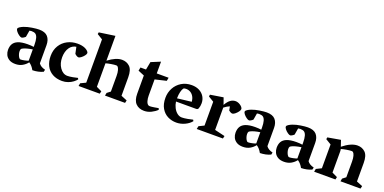

<svg xmlns="http://www.w3.org/2000/svg" viewBox="-12 -1510 4626 2312"><g transform="rotate(20 2301.0 -353.5)"><path d="M102.1 -242.2Q126.5 -252.9 159.4 -257.8Q192.4 -262.7 227.5 -262.7Q273.9 -262.7 306.6 -257.3V-283.7Q306.6 -390.1 268.6 -415.5Q260.3 -421.4 246.3 -424.3Q232.4 -427.2 217.3 -427.2Q204.1 -427.2 191.4 -423.8L177.2 -339.8Q166.5 -329.1 151.9 -320.8Q137.2 -312.5 128.9 -312.5Q117.2 -312.5 96.7 -326.7Q76.2 -340.8 60.3 -360.1Q44.4 -379.4 44.4 -394.5Q44.4 -406.7 64.9 -419.9Q85.4 -433.1 109.9 -442.4Q152.8 -459 208.7 -467.5Q264.6 -476.1 298.3 -476.1Q375.5 -476.1 409.9 -436.5Q444.3 -397 444.3 -329.1V-96.7Q457.5 -77.6 478.3 -65.2Q499 -52.7 528.8 -45.4L522.5 -17.1Q462.9 10.7 387.2 12.2Q373.5 -12.7 357.7 -31.2Q341.8 -49.8 319.8 -64.5Q294.4 -30.8 256.1 -9.3Q217.8 12.2 167 12.2Q117.7 12.2 86.4 -7.3Q55.2 -26.9 41.5 -56.6Q27.8 -86.4 27.8 -117.7Q27.8 -164.6 45.7 -194.8Q63.5 -225.1 102.1 -242.2ZM210 -60.5Q229 -60.5 258.5 -66.9Q288.1 -73.2 306.6 -80.6V-225.1Q267.6 -219.2 238.3 -211.2Q209 -203.1 192.1 -194.8Q175.3 -186.5 170.9 -181.2Q164.1 -171.9 164.1 -149.9Q164.1 -127.9 173.6 -102.5Q183.1 -77.1 195.3 -66.4Q200.7 -60.5 210 -60.5Z M709 -387.7Q689 -361.3 679.9 -326.9Q670.9 -292.5 670.9 -258.8Q670.9 -218.8 679.9 -186.3Q689 -153.8 708.5 -125.5Q748.5 -67.9 806.2 -67.9Q832.5 -67.9 876.2 -75.9Q919.9 -84 935.1 -88.9L944.3 -73.2Q928.7 -52.7 902.3 -33Q876 -13.2 840.6 -0.5Q805.2 12.2 766.1 12.2Q693.8 12.2 641.8 -17.1Q589.8 -46.4 562.5 -100.1Q535.2 -153.8 535.2 -225.6Q535.2 -301.8 569.8 -358.4Q604.5 -415 663.1 -445.1Q721.7 -475.1 791.5 -475.1Q820.3 -475.1 844.2 -470.7Q868.2 -466.3 890.1 -456.5Q909.7 -447.3 924.3 -433.3Q939 -419.4 939 -408.2Q939 -393.6 923.3 -373.3Q907.7 -353 887.5 -338.1Q867.2 -323.2 855.5 -323.2Q844.7 -323.2 830.1 -331.8Q815.4 -340.3 806.2 -351.1L788.6 -434.6Q739.7 -426.8 709 -387.7Z M1578.6 -34.2 1570.8 0H1313.5L1320.8 -36.6L1363.8 -69.8V-269.5Q1363.8 -314 1355.2 -343Q1346.7 -372.1 1335 -382.3Q1327.1 -388.7 1316.9 -388.7Q1293 -388.7 1251.5 -381.8Q1210 -375 1186 -367.2V-65.9L1254.4 -33.2L1246.6 0H975.1L981.9 -37.1L1048.3 -68.8V-623.5L978 -666.5L982.4 -689.5L1186 -718.8V-400.9Q1284.2 -475.6 1361.3 -475.6Q1420.9 -475.6 1461.2 -436.8Q1501.5 -397.9 1501.5 -302.7V-65.9Z M1599.6 -463.9H1670.4L1689.9 -565.9L1808.1 -614.7V-463.9H1960L1952.1 -421.4L1808.1 -387.2V-179.2Q1808.1 -142.6 1816.9 -112.3Q1825.7 -82 1842.3 -70.3Q1850.1 -64 1865.2 -64Q1882.3 -64 1920.9 -70.1Q1959.5 -76.2 1973.1 -79.1L1980.5 -60.5Q1951.7 -31.2 1907.7 -9.5Q1863.8 12.2 1816.9 12.2Q1749.5 12.2 1710 -28.6Q1670.4 -69.3 1670.4 -154.3V-387.2L1590.8 -420.4Z M2439 -310.1Q2439 -271.5 2426.8 -241.7Q2423.3 -233.4 2416.7 -229.2Q2410.2 -225.1 2398.4 -225.1H2141.6Q2147 -184.6 2165.5 -148.4Q2184.1 -112.3 2211.9 -90.3Q2239.7 -68.4 2272 -68.4Q2301.3 -68.4 2347.9 -76.9Q2394.5 -85.4 2410.6 -90.8L2419.4 -74.2Q2389.6 -36.6 2337.4 -12.2Q2285.2 12.2 2229.5 12.2Q2170.9 12.2 2120.1 -12.9Q2069.3 -38.1 2037.8 -91.3Q2006.3 -144.5 2006.3 -224.6Q2006.3 -292 2037.1 -349.6Q2067.9 -407.2 2124.3 -441.7Q2180.7 -476.1 2254.4 -476.1Q2310.5 -476.1 2352.3 -454.1Q2394 -432.1 2416.5 -394.5Q2439 -356.9 2439 -310.1ZM2320.8 -287.1Q2317.9 -326.2 2301.5 -354Q2285.2 -381.8 2260 -396Q2234.9 -410.2 2204.6 -410.2Q2192.4 -410.2 2183.8 -408.2Q2175.3 -406.2 2169.9 -399.9Q2157.7 -383.3 2149.2 -349.4Q2140.6 -315.4 2139.6 -265.6Z M2493.7 -418.5 2497.6 -442.4 2663.1 -468.8 2693.4 -383.3Q2721.7 -432.6 2751.5 -453.9Q2781.2 -475.1 2817.4 -475.1Q2830.1 -475.1 2845.2 -470.2Q2860.4 -465.3 2874 -456.5Q2890.6 -446.3 2901.4 -432.9Q2912.1 -419.4 2912.1 -407.7Q2912.1 -394 2896.7 -373Q2881.3 -352.1 2861.1 -336.2Q2840.8 -320.3 2827.6 -320.3Q2817.4 -320.3 2803.5 -327.4Q2789.6 -334.5 2780.8 -342.3L2771.5 -392.1Q2755.9 -386.7 2734.9 -374.3Q2713.9 -361.8 2701.2 -351.1V-65.4L2832.5 -34.2L2824.7 0H2489.3L2497.1 -38.1L2563.5 -70.8V-376Z M3017.6 -242.2Q3042 -252.9 3075 -257.8Q3107.9 -262.7 3143.1 -262.7Q3189.5 -262.7 3222.2 -257.3V-283.7Q3222.2 -390.1 3184.1 -415.5Q3175.8 -421.4 3161.9 -424.3Q3147.9 -427.2 3132.8 -427.2Q3119.6 -427.2 3106.9 -423.8L3092.8 -339.8Q3082 -329.1 3067.4 -320.8Q3052.7 -312.5 3044.4 -312.5Q3032.7 -312.5 3012.2 -326.7Q2991.7 -340.8 2975.8 -360.1Q2960 -379.4 2960 -394.5Q2960 -406.7 2980.5 -419.9Q3001 -433.1 3025.4 -442.4Q3068.4 -459 3124.3 -467.5Q3180.2 -476.1 3213.9 -476.1Q3291 -476.1 3325.4 -436.5Q3359.9 -397 3359.9 -329.1V-96.7Q3373 -77.6 3393.8 -65.2Q3414.6 -52.7 3444.3 -45.4L3438 -17.1Q3378.4 10.7 3302.7 12.2Q3289.1 -12.7 3273.2 -31.2Q3257.3 -49.8 3235.4 -64.5Q3210 -30.8 3171.6 -9.3Q3133.3 12.2 3082.5 12.2Q3033.2 12.2 3002 -7.3Q2970.7 -26.9 2957 -56.6Q2943.4 -86.4 2943.4 -117.7Q2943.4 -164.6 2961.2 -194.8Q2979 -225.1 3017.6 -242.2ZM3125.5 -60.5Q3144.5 -60.5 3174.1 -66.9Q3203.6 -73.2 3222.2 -80.6V-225.1Q3183.1 -219.2 3153.8 -211.2Q3124.5 -203.1 3107.7 -194.8Q3090.8 -186.5 3086.4 -181.2Q3079.6 -171.9 3079.6 -149.9Q3079.6 -127.9 3089.1 -102.5Q3098.6 -77.1 3110.8 -66.4Q3116.2 -60.5 3125.5 -60.5Z M3544.9 -242.2Q3569.3 -252.9 3602.3 -257.8Q3635.3 -262.7 3670.4 -262.7Q3716.8 -262.7 3749.5 -257.3V-283.7Q3749.5 -390.1 3711.4 -415.5Q3703.1 -421.4 3689.2 -424.3Q3675.3 -427.2 3660.2 -427.2Q3647 -427.2 3634.3 -423.8L3620.1 -339.8Q3609.4 -329.1 3594.7 -320.8Q3580.1 -312.5 3571.8 -312.5Q3560.1 -312.5 3539.6 -326.7Q3519 -340.8 3503.2 -360.1Q3487.3 -379.4 3487.3 -394.5Q3487.3 -406.7 3507.8 -419.9Q3528.3 -433.1 3552.7 -442.4Q3595.7 -459 3651.6 -467.5Q3707.5 -476.1 3741.2 -476.1Q3818.4 -476.1 3852.8 -436.5Q3887.2 -397 3887.2 -329.1V-96.7Q3900.4 -77.6 3921.1 -65.2Q3941.9 -52.7 3971.7 -45.4L3965.3 -17.1Q3905.8 10.7 3830.1 12.2Q3816.4 -12.7 3800.5 -31.2Q3784.7 -49.8 3762.7 -64.5Q3737.3 -30.8 3699 -9.3Q3660.6 12.2 3609.9 12.2Q3560.5 12.2 3529.3 -7.3Q3498 -26.9 3484.4 -56.6Q3470.7 -86.4 3470.7 -117.7Q3470.7 -164.6 3488.5 -194.8Q3506.3 -225.1 3544.9 -242.2ZM3652.8 -60.5Q3671.9 -60.5 3701.4 -66.9Q3731 -73.2 3749.5 -80.6V-225.1Q3710.4 -219.2 3681.2 -211.2Q3651.9 -203.1 3635 -194.8Q3618.2 -186.5 3613.8 -181.2Q3606.9 -171.9 3606.9 -149.9Q3606.9 -127.9 3616.5 -102.5Q3626 -77.1 3638.2 -66.4Q3643.6 -60.5 3652.8 -60.5Z M3997.1 -418.5 4001.5 -442.4 4166.5 -471.2 4192.9 -392.6Q4296.9 -475.6 4378.9 -475.6Q4438.5 -475.6 4478.5 -436.8Q4518.6 -397.9 4518.6 -302.7V-65.9L4596.2 -34.2L4587.9 0H4331.1L4337.9 -36.6L4380.9 -69.8V-269.5Q4380.9 -314 4372.6 -343Q4364.3 -372.1 4352.5 -382.3Q4344.7 -388.7 4334.5 -388.7Q4309.6 -388.7 4267.3 -381.6Q4225.1 -374.5 4201.7 -366.7Q4202.1 -364.3 4203.6 -356.4Q4205.1 -348.6 4205.1 -340.8V-65.9L4273.9 -32.7L4266.6 0H3993.7L4001 -38.1L4067.4 -70.8V-376Z"/></g></svg>

Font: Vesper Libre
Style: Bold
Weight: 700
Designer: Robert Keller & Kimya Gandhi
Foundry: Mota Italic
Version: Version 1.058